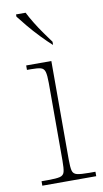

<svg xmlns="http://www.w3.org/2000/svg" viewBox="-88 -808 455 849"><g transform="rotate(-10 140.0 -383.0)"><path d="M31 0V-20H61Q97 -20 113.5 -24Q130 -28 134 -43.5Q138 -59 138 -94V-442Q138 -477 133.5 -492.5Q129 -508 115 -512Q101 -516 71 -516H53V-536H166V-94Q166 -59 170 -43.5Q174 -28 191 -24Q208 -20 245 -20H273V0ZM184 -606Q164 -624 136.5 -652.5Q109 -681 85 -710Q61 -739 48 -756V-766H91Q102 -744 118.5 -717Q135 -690 153.5 -664Q172 -638 186 -619V-606Z"/></g></svg>

Font: Noto Serif Devanagari Thin
Style: Regular
Weight: 100
Designer: Universal Thirst, Indian Type Foundry and the Monotype Design Team
Foundry: Monotype Imaging Inc.
Version: Version 2.004; ttfautohint (v1.8.4.7-5d5b)